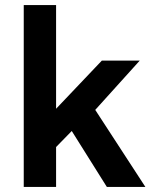

<svg xmlns="http://www.w3.org/2000/svg" viewBox="-20 -740 613 760"><path d="M74 0V-720H202V-309.5L383 -500H533L357 -305L555.5 0H403L264 -221.5L202 -158V0Z"/></svg>

Font: Geologica Thin Roman Medium
Style: Regular
Weight: 500
Version: Version 1.010;gftools[0.9.28]